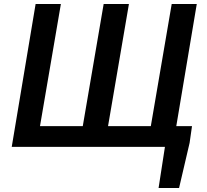

<svg xmlns="http://www.w3.org/2000/svg" viewBox="-20 -738 1041 965"><path d="M809 0H39L159 -718H286L181 -104H396L501 -718H628L523 -104H738L843 -718H969L866 -104H945L933 -20L880 207H777Z"/></svg>

Font: Nebula Sans Semibold
Style: Regular
Weight: 600
Italic angle: -9°
Designer: Paul D. Hunt for Adobe (as Source Sans)
Foundry: Nebula Entertainment & Broadcasting LLC
Version: Version 1.010